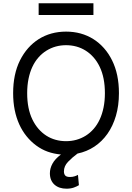

<svg xmlns="http://www.w3.org/2000/svg" viewBox="-20 -929 801 1165"><path d="M101.2 -562.5Q122.2 -604.4 150.9 -636.9Q179.7 -669.4 215.2 -691.8Q250.7 -714.1 292.4 -725.7Q334.2 -737.2 380.7 -737.2Q427.6 -737.2 469.3 -725.7Q511 -714.1 546.5 -691.8Q582 -669.4 610.8 -636.9Q639.6 -604.4 660.2 -562.5Q701.7 -479 701.7 -363.6Q701.7 -288.7 683.4 -226.4Q665.1 -164.1 631.9 -117Q598.7 -70 552.6 -39.4Q506.4 -8.9 450.3 2.8Q418.3 26.3 393.1 52.6Q367.9 78.8 367.9 110.8Q367.9 126.8 375.7 135.8Q383.5 144.9 404.8 144.9Q420.8 144.9 433.2 140.6Q445.7 136.4 453.1 132.1L458.8 194.6Q447.1 202.1 428.1 209Q409.1 215.9 383.5 215.9Q361.5 215.9 343 209.9Q324.6 203.8 311.1 191.9Q297.6 180 290.1 162.6Q282.7 145.2 282.7 122.2Q282.7 93 298.3 64.1Q313.9 35.2 349.8 8.5Q306.8 4.6 269.9 -8.5Q233 -21.7 199.6 -46.2Q166.9 -70.3 141 -102.5Q115.1 -134.6 96.9 -174.5Q78.8 -214.5 69.2 -261.9Q59.7 -309.3 59.7 -363.6Q59.7 -479 101.2 -562.5ZM176.5 -204.2Q192.1 -171.9 213.6 -147.2Q235.1 -122.5 261.2 -105.8Q287.3 -89.1 317.5 -80.8Q347.7 -72.4 380.7 -72.4Q446.7 -72.4 500.4 -105.8Q527 -122.5 548.5 -147.2Q570 -171.9 585 -204.2Q600.1 -236.5 608.3 -276.5Q616.5 -316.4 616.5 -363.6Q616.5 -457.7 585.2 -523.1Q569.6 -555.8 548.1 -580.3Q526.6 -604.8 500.4 -621.4Q474.1 -638.1 443.9 -646.5Q413.7 -654.8 380.7 -654.8Q315 -654.8 261.4 -621.4Q234.7 -604.8 213.1 -580.1Q191.4 -555.4 176.3 -523.1Q161.2 -490.8 153.1 -450.8Q144.9 -410.9 144.9 -363.6Q144.9 -269.5 176.5 -204.2ZM214.5 -909.1H546.9V-838.1H214.5Z"/></svg>

Font: Inter P
Style: Regular
Weight: 400
Designer: Rasmus Andersson
Foundry: rsms
Version: Version 3.018;git-588b23468